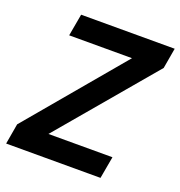

<svg xmlns="http://www.w3.org/2000/svg" viewBox="-127 -808 859 916"><g transform="rotate(20 302.5 -350.0)"><path d="M4 0 22 -104 429 -588H110L130 -700H605L587 -596L178 -112H503L483 0Z"/></g></svg>

Font: DM Sans 17pt
Style: Bold Italic
Weight: 700
Italic angle: -10°
Version: Version 4.004;gftools[0.9.30]